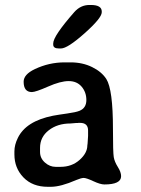

<svg xmlns="http://www.w3.org/2000/svg" viewBox="-20 -736 558 761"><path d="M200.7 -74.7H219.7Q264.6 -74.7 295.4 -102.1Q326.2 -129.4 326.2 -160.2L326.7 -163.6L327.1 -166.5L329.1 -197.3V-218.8Q329.1 -249 297.4 -249H291L288.1 -248.5H281.7L265.6 -247.1Q262.2 -246.6 259.3 -246.6Q208 -246.6 173.3 -219.7Q138.7 -192.9 138.7 -149.9V-133.8Q138.7 -108.9 158 -91.8Q177.2 -74.7 200.7 -74.7ZM221.7 -543.9H213.4Q190.9 -543.9 190.9 -559.1V-564Q190.9 -592.8 274.4 -688Q299.3 -716.3 334.5 -716.3H339.8Q383.3 -716.3 383.3 -690.4V-687.5Q383.3 -664.6 315.4 -604.2Q247.6 -543.9 221.7 -543.9ZM460 -37.6Q460 -4.9 393.6 -4.9Q377.9 -4.9 350.1 -17.8Q322.3 -30.8 311.5 -30.8Q300.8 -30.3 282.2 -22.5Q220.7 4.4 181.6 4.4Q181.2 4.4 180.2 4.4H169.4Q108.9 4.4 73 -32.7Q37.1 -69.8 37.1 -124V-135.7Q37.1 -162.1 50.8 -189.5Q83 -255.9 189.9 -277.3Q210.9 -281.2 246.1 -286.1Q281.2 -291 295.4 -296.9Q322.3 -308.1 322.3 -339.4Q322.3 -370.6 303.5 -392.6Q284.7 -414.6 252.2 -414.6Q219.7 -414.6 170.4 -392.8Q121.1 -371.1 106.4 -371.1Q73.7 -371.1 73.7 -412.1Q73.7 -440.9 117.7 -461.9Q174.3 -488.8 235.8 -488.8H259.8Q307.1 -488.8 345 -470.2Q382.8 -451.7 401.4 -422.9Q427.7 -381.3 427.7 -225.6Q427.7 -131.3 430.9 -113Q434.1 -94.7 447 -74.2Q460 -53.7 460 -37.6Z"/></svg>

Font: Averia Gruesa Libre
Style: Regular
Weight: 500
Italic angle: -1.70001°
Version: Version 1.001